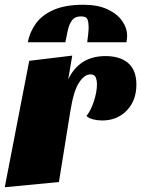

<svg xmlns="http://www.w3.org/2000/svg" viewBox="-31 -766 594 808"><path d="M-11 22 92 -510 273 -532 256 -432Q303 -530 413 -530Q475 -530 509 -500Q543 -470 543 -410Q543 -343 502.5 -301Q462 -259 399 -259Q380 -259 361.5 -263.5Q343 -268 333 -278Q352 -302 364.5 -341Q377 -380 377 -411Q377 -427 372 -440Q367 -453 349 -453Q325 -453 302 -419Q279 -385 265 -298L217 0ZM86 -588Q94 -631 120 -667Q146 -703 195 -724.5Q244 -746 320 -746Q380 -746 421 -727Q462 -708 483 -678Q504 -648 504 -615Q504 -603 501 -588H336Q338 -603 340 -621Q342 -639 342 -653Q342 -670 337.5 -683.5Q333 -697 310 -697Q284 -697 271.5 -679.5Q259 -662 254 -637Q249 -612 244 -588Z"/></svg>

Font: Sansita Swashed Black
Style: Regular
Weight: 900
Designer: Pablo Cosgaya
Foundry: Omnibus-Type
Version: Version 1.003; ttfautohint (v1.8.3)